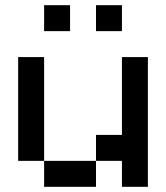

<svg xmlns="http://www.w3.org/2000/svg" viewBox="-20 -720 640 740"><path d="M350 0H150V-100H50V-500H150V-100H350V-200H450V-500H550V0H450V-100H350ZM350 -600V-700H450V-600ZM150 -600V-700H250V-600Z"/></svg>

Font: Matrix Sans
Style: Regular
Weight: 400
Designer: Brad Neil
Version: Version 1.100